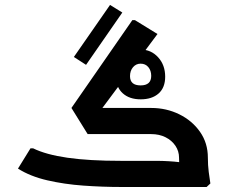

<svg xmlns="http://www.w3.org/2000/svg" viewBox="-20 -746 911 766"><path d="M359 -275.7 265 -315.3 508 -665.7H518.3L608.3 -610.3ZM463.3 0Q389 0 312.5 -5.5Q236 -11 168.3 -26.7Q100.7 -42.3 51.7 -73.3L101.7 -154.3H112Q163.3 -129 249 -116.7Q334.7 -104.3 463.3 -104.3H544V0ZM544 0V-104.3H603.3Q628.3 -104.3 652.8 -102.8Q677.3 -101.3 693.3 -99.3Q709.3 -97.3 709.3 -97.3V0ZM694.3 -117Q694.3 -143 679.8 -164.5Q665.3 -186 640.3 -198.5Q615.3 -211 583.3 -211H459.7V-222L471.7 -315.3H583.3Q643.7 -315.3 695.2 -290Q746.7 -264.7 778 -220Q809.3 -175.3 809.3 -117ZM705.3 0Q701.3 -27 697.8 -57Q694.3 -87 694.3 -117H809.3Q809.3 -87.3 812.7 -60.3Q816 -33.3 819.3 -14L804.3 0ZM329.7 -211 265 -315.3H570V-211ZM323.3 -487.3 274.7 -518.7 419 -726.3 468 -696ZM541.3 -349.7Q496.3 -349.7 469.7 -373.8Q443 -398 443 -440Q443 -485.1 471.3 -516.7Q499.5 -548.3 541.1 -548.3Q582.7 -548.3 610.8 -517.5Q639 -486.7 639 -439.9Q639 -396.4 612.7 -373Q586.3 -349.7 541.3 -349.7ZM541 -405.3Q583.3 -405.3 583.3 -443.3Q583.3 -464.3 571.8 -478.2Q560.3 -492 541 -492Q522.7 -492 510.7 -477.9Q498.7 -463.7 498.7 -442.1Q498.7 -405.3 541 -405.3Z"/></svg>

Font: Fustat
Style: Regular
Weight: 400
Designer: Mohamed Gaber, Khaled Hosny, Laura Garcia Mut
Foundry: Kief Type Foundry, Alif Type Foundry, Hard Type Foundry
Version: Version 1.007